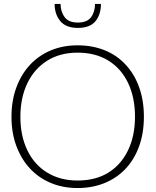

<svg xmlns="http://www.w3.org/2000/svg" viewBox="-20 -943 786 970"><path d="M372 7Q298 7 237 -18.5Q176 -44 132 -91Q88 -138 63 -204.5Q38 -271 38 -353Q38 -435 63 -502Q88 -569 132 -616Q176 -663 237 -688.5Q298 -714 372 -714Q447 -714 509 -689Q571 -664 615 -616Q659 -569 683 -502Q707 -435 707 -353Q707 -271 683 -204.5Q659 -138 615 -91Q571 -44 509 -18.5Q447 7 372 7ZM372 -31Q463 -31 527.5 -71Q592 -111 627 -184Q662 -257 662 -353Q662 -450 627.5 -523Q593 -596 528 -636.5Q463 -677 372 -677Q282 -677 217 -635.5Q152 -594 117.5 -521Q83 -448 83 -353Q83 -257 118 -184Q153 -111 218.5 -71Q284 -31 372 -31ZM373 -802Q313 -802 284.5 -836.5Q256 -871 256 -923H286Q286 -884 306.5 -856.5Q327 -829 373 -829Q420 -829 440 -856Q460 -883 460 -923H490Q490 -870 462.5 -836Q435 -802 373 -802Z"/></svg>

Font: Aleo ExtraLight
Style: Regular
Weight: 250
Designer: Alessio Laiso
Foundry: Alessio Laiso
Version: Version 2.001;gftools[0.9.29]